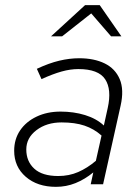

<svg xmlns="http://www.w3.org/2000/svg" viewBox="-20 -715 542 745"><path d="M197 10Q125 10 80 -29Q35 -68 35 -130Q35 -175 58 -209Q81 -243 122 -262.5Q163 -282 215 -282Q266 -282 310 -268.5Q354 -255 383 -228L398 -296Q414 -368 388 -407.5Q362 -447 284 -447Q253 -447 219 -437.5Q185 -428 141 -408L123 -448Q170 -470 210 -479.5Q250 -489 287 -489Q345 -489 386 -469Q427 -449 444.5 -408Q462 -367 448 -305L380 0H332L342 -46Q309 -19 273 -4.5Q237 10 197 10ZM206 -32Q248 -32 283.5 -47.5Q319 -63 352 -91L374 -189Q345 -215 308 -227.5Q271 -240 219 -240Q161 -240 121.5 -210Q82 -180 82 -135Q82 -89 113 -60.5Q144 -32 206 -32ZM178 -574 310 -695H367L451 -574H411L334 -663L221 -574Z"/></svg>

Font: Red Hat Text VF
Style: Italic
Weight: 300
Italic angle: -12°
Designer: Pentagram, MCKL
Foundry: Pentagram, MCKL
Version: Version 1.023